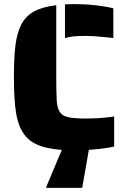

<svg xmlns="http://www.w3.org/2000/svg" viewBox="-20 -716 608 925"><path d="M394 -543Q355 -543 331.5 -540.5Q308 -538 293 -532V-695Q301 -696 318 -696H344Q411 -696 475 -686Q508 -681 526 -676V-533Q511 -534 476 -538Q429 -543 394 -543ZM530 -155V-10Q481 1 419 5L408 6L376 189H203V184L278 6Q208 1 165 -16.5Q122 -34 97 -68Q68 -107 57.5 -171.5Q47 -236 47 -344Q47 -439 54.5 -498Q62 -557 82 -597Q103 -638 143.5 -660.5Q184 -683 251 -691V-344Q251 -288 253 -236Q255 -196 268.5 -176Q282 -156 311 -151Q339 -145 394 -145Q451 -145 491 -150Q507 -151 530 -155Z"/></svg>

Font: Saira Stencil
Style: Regular
Weight: 400
Designer: Hector Gatti with collaboration of the Omnibus-Type team
Foundry: Omnibus-Type
Version: Version 1.003